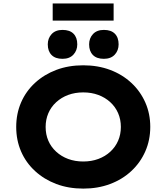

<svg xmlns="http://www.w3.org/2000/svg" viewBox="-20 -1100 980 1130"><path d="M470.5 10Q383.3 10 311.6 -17Q239.9 -44 186.3 -93.3Q132.7 -142.6 104.1 -208.6Q75.4 -274.7 75.4 -352.9Q75.4 -431 104.1 -497.1Q132.7 -563.2 186.3 -612.5Q239.9 -661.7 311.6 -688.7Q383.3 -715.7 469.9 -715.7Q556.1 -715.7 628 -688.7Q700 -661.7 753.1 -612.2Q806.2 -562.7 835.3 -496.7Q864.4 -430.6 864.4 -353.4Q864.4 -275.7 835.3 -209.4Q806.2 -143 753.1 -93.5Q700 -44 628 -17Q556.1 10 470.5 10ZM469.9 -149.5Q518.2 -149.5 558.6 -164.5Q599.1 -179.5 629.1 -207.1Q659.2 -234.7 675.2 -271.8Q691.3 -308.8 691.3 -352.9Q691.3 -397 675.2 -434Q659.2 -471 629.1 -498.6Q599.1 -526.2 558.6 -541.2Q518.2 -556.2 469.9 -556.2Q421.7 -556.2 381.2 -541.2Q340.8 -526.2 310.5 -498.3Q280.2 -470.4 264.4 -433.4Q248.6 -396.4 248.6 -352.9Q248.6 -308.8 264.4 -272Q280.2 -235.3 310.5 -207.4Q340.8 -179.5 381.2 -164.5Q421.7 -149.5 469.9 -149.5ZM591.3 -753.8Q548.8 -753.8 526.7 -776.4Q504.5 -799 504.5 -838.9Q504.5 -874.8 527.2 -899.4Q550 -924 591.3 -924Q633.8 -924 655.9 -901.7Q678.1 -879.4 678.1 -838.9Q678.1 -803 655.4 -778.4Q632.6 -753.8 591.3 -753.8ZM348 -753.8Q305.5 -753.8 283.4 -776.4Q261.2 -799 261.2 -838.9Q261.2 -874.8 283.9 -899.4Q306.7 -924 348 -924Q390.4 -924 412.6 -901.7Q434.8 -879.4 434.8 -838.9Q434.8 -803 412 -778.4Q389.3 -753.8 348 -753.8ZM290.1 -978.9V-1079.7H648.7V-978.9Z"/></svg>

Font: Lexend Exa
Style: Regular
Weight: 400
Designer: Bonnie Shaver-Troup, Thomas Jockin
Foundry: Lexend
Version: Version 1.007